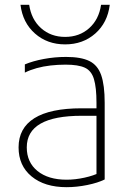

<svg xmlns="http://www.w3.org/2000/svg" viewBox="-20 -766 540 796"><path d="M256 10Q165 10 111 -34.5Q57 -79 57 -155Q57 -235 122.5 -276Q188 -317 318 -317H397V-286H319Q91 -286 91 -155Q91 -93 135.5 -57Q180 -21 256 -21Q292 -21 330.5 -29.5Q369 -38 394 -51L380 -26V-340Q380 -403 369.5 -438Q359 -473 331.5 -485.5Q304 -498 252 -498Q220 -498 189.5 -494.5Q159 -491 132 -483.5Q105 -476 83 -465V-499Q116 -513 161.5 -521.5Q207 -530 254 -530Q316 -530 350.5 -513Q385 -496 399.5 -454.5Q414 -413 414 -340V-22Q386 -8 342 1Q298 10 256 10ZM250 -582Q176 -582 125 -627Q74 -672 65 -746H101Q110 -685 150.5 -649Q191 -613 250 -613Q309 -613 349.5 -649Q390 -685 399 -746H435Q426 -672 375 -627Q324 -582 250 -582Z"/></svg>

Font: M PLUS 1 Code ExtraLight
Style: Regular
Weight: 250
Designer: Coji Morishita
Foundry: UNDERFOREST DESIGN
Version: Version 1.002